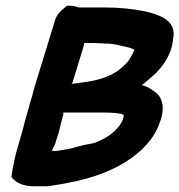

<svg xmlns="http://www.w3.org/2000/svg" viewBox="-20 -636 625 669"><path d="M20 -19 26 -12C43 5 67 13 100 13H125C134 13 144 14 160 11C274 -6 387 -35 473 -114C497 -137 519 -164 532 -197C555 -251 554 -297 512 -321C506 -326 494 -333 483 -337L481 -338H478C476 -338 477 -339 474 -339C487 -349 500 -361 512 -371C547 -401 581 -450 583 -504L585 -510V-513C589 -570 527 -586 488 -596C445 -605 396 -610 343 -610H254C247 -613 235 -616 224 -616H213L204 -608C189 -597 177 -583 172 -566L101 -335C97 -323 95 -313 92 -300L90 -295C84 -277 80 -258 74 -240C63 -200 55 -166 43 -128C32 -91 26 -59 21 -29ZM161 -110C163 -118 168 -126 173 -136V-138L185 -175V-176C189 -194 195 -214 200 -235L201 -238L200 -240C200 -241 201 -242 201 -244H341C360 -244 411 -242 411 -234C411 -220 400 -202 391 -192L390 -191C372 -169 347 -153 310 -138C306 -137 296 -135 285 -133H284H283C258 -128 235 -120 214 -116C197 -114 182 -110 175 -110H167ZM229 -344 233 -349 272 -477 273 -486H308C321 -486 334 -485 347 -484H348H361L366 -483H369C372 -483 377 -481 388 -480C405 -475 427 -472 437 -468C440 -466 445 -465 448 -463V-460C441 -446 430 -426 425 -421L424 -420L423 -419C393 -384 354 -364 296 -353C275 -350 252 -346 229 -344Z"/></svg>

Font: SolarCharger
Style: 1052
Weight: 1000
Designer: Mew Too
Foundry: Cannot Into Space Fonts/KineticPlasma Fonts
Version: Version 1.100